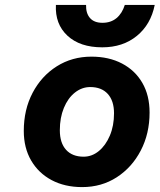

<svg xmlns="http://www.w3.org/2000/svg" viewBox="-20 -748 651 783"><path d="M611 -728Q595 -648 538 -601.5Q481 -555 397 -555Q306 -555 255 -602.5Q204 -650 208 -728H331Q330 -694 347 -674.5Q364 -655 398 -655Q432 -655 455 -674Q478 -693 489 -728ZM77 -214Q77 -301 113 -369.5Q149 -438 211.5 -477.5Q274 -517 353 -517Q424 -517 477.5 -489Q531 -461 560.5 -410Q590 -359 590 -289Q590 -203 554 -134Q518 -65 456 -25Q394 15 315 15Q244 15 190.5 -13.5Q137 -42 107 -93.5Q77 -145 77 -214ZM445 -286Q445 -337 419.5 -365Q394 -393 348 -393Q314 -393 285.5 -370.5Q257 -348 240.5 -308Q224 -268 224 -217Q224 -165 249.5 -137Q275 -109 321 -109Q355 -109 383 -132Q411 -155 428 -195Q445 -235 445 -286Z"/></svg>

Font: Overused Grotesk
Style: Bold Italic
Weight: 700
Italic angle: -10°
Version: Version 0.003